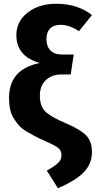

<svg xmlns="http://www.w3.org/2000/svg" viewBox="-20 -779 509 1021"><path d="M279 -759Q392 -759 469 -699L400 -613Q350 -647 302 -647Q265 -647 246 -627Q227 -607 227 -571Q227 -532 248.5 -510.5Q270 -489 310 -489H372L356 -383H306Q255 -383 223.5 -352.5Q192 -322 192 -271Q192 -215 220.5 -186.5Q249 -158 331 -123Q405 -92 437 -60Q469 -28 469 30Q469 92 425.5 137Q382 182 288 222L229 128Q269 106 288 88.5Q307 71 307 46Q307 23 291 9Q275 -5 222 -28Q188 -43 168 -53.5Q148 -64 122 -79.5Q96 -95 82 -110.5Q68 -126 54 -148Q40 -170 34 -197Q28 -224 28 -258Q28 -412 192 -444Q67 -479 67 -592Q67 -665 127 -712Q187 -759 279 -759Z"/></svg>

Font: FiraGO
Style: Bold
Weight: 700
Designer: bBox Type
Foundry: bBox Type GmbH
Version: Version 1.001;PS 001.001;hotconv 1.0.88;makeotf.lib2.5.64775